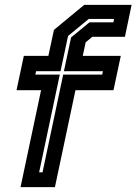

<svg xmlns="http://www.w3.org/2000/svg" viewBox="-20 -770 562 790"><path d="M64.5 0 149 -399H48L78 -540H179L202 -647L326.5 -750H521.5L494 -618.5H359.5L332.5 -596L320.5 -540H477L447 -399H290.5L206 0ZM141 -61H155L240 -463H400.5L403.5 -477H243L272.5 -616L348 -678H446.5L449.5 -692H345L260 -622L229 -477H128.5L125.5 -463H226Z"/></svg>

Font: Tourney Thin
Style: Italic
Weight: 100
Italic angle: -12°
Designer: Tyler Finck
Foundry: Etcetera Type Co
Version: Version 1.015